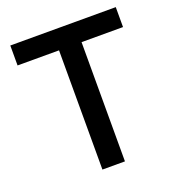

<svg xmlns="http://www.w3.org/2000/svg" viewBox="-128 -801 832 905"><g transform="rotate(-20 288.5 -349.0)"><path d="M345 -598V0H232V-598H24V-698H553V-598Z"/></g></svg>

Font: IBMPlexSans-Medium
Style: Regular
Weight: 500
Designer: Mike Abbink, Paul van der Laan, Pieter van Rosmalen
Foundry: Bold Monday
Version: Version 3.1